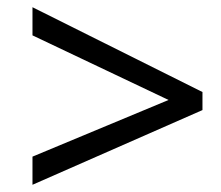

<svg xmlns="http://www.w3.org/2000/svg" viewBox="-20 -628 612 532"><path d="M70 -194 447 -351 70 -530V-608L541 -373V-323L70 -116Z"/></svg>

Font: Noto Sans IKEA
Style: Italic
Weight: 400
Italic angle: -12°
Designer: Monotype Design Team
Foundry: Monotype Imaging Inc.
Version: Version 2.001